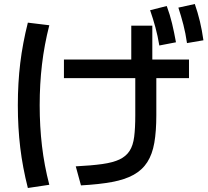

<svg xmlns="http://www.w3.org/2000/svg" viewBox="-20 -875 1040 958"><path d="M358 -45Q437 -49 490.5 -56.5Q544 -64 576.5 -79.5Q609 -95 626.5 -122Q644 -149 649.5 -192.5Q655 -236 655 -300V-539H635V-747H740V-539H760V-300Q760 -220 750 -162.5Q740 -105 715 -66Q690 -27 647 -3Q604 21 539.5 33Q475 45 384 50ZM119 63Q93 -39 81 -138.5Q69 -238 69 -350Q69 -461 81 -560Q93 -659 119 -762L226 -749Q201 -651 189.5 -553.5Q178 -456 178 -350Q178 -244 189.5 -146.5Q201 -49 226 47ZM299 -485V-578H923V-485ZM775 -648Q767 -696 755.5 -738.5Q744 -781 729 -824L812 -845Q828 -802 838.5 -758Q849 -714 858 -664ZM913 -660Q906 -709 895 -751.5Q884 -794 870 -837L952 -855Q967 -812 977.5 -768Q988 -724 995 -674Z"/></svg>

Font: M PLUS 1 Code Medium
Style: Regular
Weight: 500
Designer: Coji Morishita
Foundry: UNDERFOREST DESIGN
Version: Version 1.002